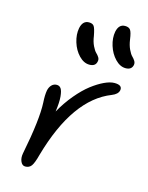

<svg xmlns="http://www.w3.org/2000/svg" viewBox="-119 -855 727 942"><g transform="rotate(15 244.5 -384.5)"><path d="M453.1 -581.1Q424.8 -581.1 399.9 -606.9Q375 -632.8 363.3 -670.4Q351.6 -708 357.9 -741.2Q366.2 -780.8 397.9 -780.8Q417 -780.8 425 -769.8Q433.1 -758.8 438 -723.1Q441.9 -694.8 451.7 -674.3Q461.4 -653.8 470.2 -645.3Q479 -636.7 484.9 -627.2Q490.7 -617.7 488.8 -606.9Q483.4 -581.1 453.1 -581.1ZM276.9 -551.8Q248.5 -551.8 223.6 -577.6Q198.7 -603.5 187.3 -641.1Q175.8 -678.7 182.1 -711.9Q190.4 -752 222.2 -752Q240.7 -752 248 -741.2Q255.4 -730.5 262.2 -693.8Q266.1 -665.5 276.1 -645Q286.1 -624.5 294.9 -616.2Q303.7 -607.9 309.6 -598.4Q315.4 -588.9 313 -578.1Q308.6 -551.8 276.9 -551.8ZM102.1 12.2Q86.9 12.2 78.9 -5.4Q70.8 -22.9 75.2 -46.9Q111.3 -228.5 106.9 -314Q104.5 -351.1 108.9 -376Q112.8 -393.6 123.3 -404.3Q133.8 -415 148.9 -415Q162.6 -415 170.4 -403.8Q178.2 -392.6 180.9 -364.3Q183.6 -335.9 176.8 -287.1Q204.6 -336.9 239.3 -378.2Q273.9 -419.4 306.6 -444.6Q339.4 -469.7 368.9 -483.4Q398.4 -497.1 419.9 -497.1Q461.4 -497.1 456.1 -469.2Q451.7 -448.7 421.9 -437Q242.7 -367.2 155.8 -62Q144.5 -18.1 133.5 -2.9Q122.6 12.2 102.1 12.2Z"/></g></svg>

Font: Shantell Sans Irregular
Style: Italic
Weight: 300
Italic angle: -11.31°
Designer: Stephen Nixon, Anya Danilova, Shantell Martin
Foundry: Arrow Type
Version: Version 1.006;[9816181b4]